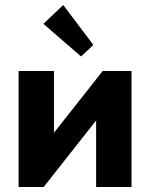

<svg xmlns="http://www.w3.org/2000/svg" viewBox="-20 -745 598 765"><path d="M54 -462H195V-216L389 -462H504V0H363V-265L154 0H54ZM352 -566 303 -520 153 -650 232 -725Z"/></svg>

Font: Tilda Sans Extra Bold
Style: Regular
Weight: 800
Designer: ParaType Ltd
Foundry: ParaType Ltd
Version: Version 1.009